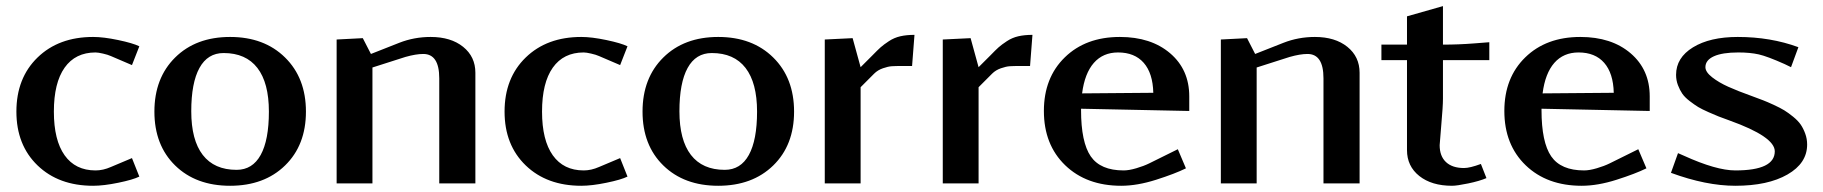

<svg xmlns="http://www.w3.org/2000/svg" viewBox="-20 -595 5916 623"><path d="M432.1 -444.8 408.2 -383.8 339.8 -413.1Q330.1 -417.5 314.2 -421.1Q298.3 -424.8 290 -424.8Q224.6 -424.8 189.7 -375.5Q154.8 -326.2 154.8 -232.9Q154.8 -140.1 189.7 -91.1Q224.6 -42 290 -42Q314.5 -42 339.8 -53.2L408.2 -82L432.1 -22Q411.1 -11.7 363.8 -2Q316.4 7.8 282.2 7.8Q170.4 7.8 101.8 -58.3Q33.2 -124.5 33.2 -232.9Q33.2 -341.8 101.8 -408.4Q170.4 -475.1 282.2 -475.1Q315.9 -475.1 363.5 -465.1Q411.1 -455.1 432.1 -444.8Z M747.6 -43.9Q799.3 -43.9 825.9 -92.3Q852.5 -140.6 852.5 -232.9Q852.5 -326.2 815.2 -374.5Q777.8 -422.9 705.6 -422.9Q653.8 -422.9 627.2 -374.5Q600.6 -326.2 600.6 -233.9Q600.6 -140.6 637.9 -92.3Q675.3 -43.9 747.6 -43.9ZM548.3 -408.4Q615.7 -475.1 726.6 -475.1Q837.4 -475.1 905 -408.4Q972.7 -341.8 972.7 -232.9Q972.7 -124 905 -58.1Q837.4 7.8 726.6 7.8Q615.7 7.8 548.3 -58.1Q481 -124 481 -232.9Q481 -341.8 548.3 -408.4Z M1072.3 0V-466.8L1157.2 -471.2L1183.6 -419.9L1275.4 -456.1Q1323.7 -475.1 1377.4 -475.1Q1442.9 -475.1 1482.7 -443.1Q1522.5 -411.1 1522.5 -358.9V0H1405.3V-340.8Q1405.3 -419.9 1353.5 -419.9Q1329.6 -419.9 1295.4 -410.2L1188.5 -376V0Z M2016.1 -444.8 1992.2 -383.8 1923.8 -413.1Q1914.1 -417.5 1898.2 -421.1Q1882.3 -424.8 1874 -424.8Q1808.6 -424.8 1773.7 -375.5Q1738.8 -326.2 1738.8 -232.9Q1738.8 -140.1 1773.7 -91.1Q1808.6 -42 1874 -42Q1898.4 -42 1923.8 -53.2L1992.2 -82L2016.1 -22Q1995.1 -11.7 1947.8 -2Q1900.4 7.8 1866.2 7.8Q1754.4 7.8 1685.8 -58.3Q1617.2 -124.5 1617.2 -232.9Q1617.2 -341.8 1685.8 -408.4Q1754.4 -475.1 1866.2 -475.1Q1899.9 -475.1 1947.5 -465.1Q1995.1 -455.1 2016.1 -444.8Z M2331.5 -43.9Q2383.3 -43.9 2409.9 -92.3Q2436.5 -140.6 2436.5 -232.9Q2436.5 -326.2 2399.2 -374.5Q2361.8 -422.9 2289.6 -422.9Q2237.8 -422.9 2211.2 -374.5Q2184.6 -326.2 2184.6 -233.9Q2184.6 -140.6 2221.9 -92.3Q2259.3 -43.9 2331.5 -43.9ZM2132.3 -408.4Q2199.7 -475.1 2310.5 -475.1Q2421.4 -475.1 2489 -408.4Q2556.6 -341.8 2556.6 -232.9Q2556.6 -124 2489 -58.1Q2421.4 7.8 2310.5 7.8Q2199.7 7.8 2132.3 -58.1Q2064.9 -124 2064.9 -232.9Q2064.9 -341.8 2132.3 -408.4Z M2939.5 -380.9H2907.2Q2885.7 -380.9 2873.8 -380.1Q2861.8 -379.4 2845 -373.5Q2828.1 -367.7 2816.4 -356L2772.5 -312V0H2656.2V-466.8L2746.6 -471.2L2772.5 -377L2810.5 -415Q2827.6 -432.6 2837.4 -441.4Q2847.2 -450.2 2864.3 -461.4Q2881.3 -472.7 2901.4 -477.3Q2921.4 -481.9 2947.3 -481.9Z M3322.3 -380.9H3290Q3268.6 -380.9 3256.6 -380.1Q3244.6 -379.4 3227.8 -373.5Q3210.9 -367.7 3199.2 -356L3155.3 -312V0H3039.1V-466.8L3129.4 -471.2L3155.3 -377L3193.4 -415Q3210.4 -432.6 3220.2 -441.4Q3230 -450.2 3247.1 -461.4Q3264.2 -472.7 3284.2 -477.3Q3304.2 -481.9 3330.1 -481.9Z M3491.2 -292 3722.2 -293.9Q3720.7 -357.4 3691.2 -391.1Q3661.6 -424.8 3607.9 -424.8Q3559.1 -424.8 3529.3 -390.9Q3499.5 -356.9 3491.2 -292ZM3487.8 -242.2V-237.8Q3487.8 -133.3 3519.3 -87.6Q3550.8 -42 3626 -42Q3643.1 -42 3667.2 -49.1Q3691.4 -56.2 3709 -64.9L3801.8 -110.8L3828.1 -48.8Q3792.5 -31.2 3731.2 -11.7Q3669.9 7.8 3618.2 7.8Q3505.4 7.8 3436.3 -58.8Q3367.2 -125.5 3367.2 -234.9Q3367.2 -342.8 3435.1 -408.9Q3502.9 -475.1 3613.8 -475.1Q3714.8 -475.1 3776.9 -422.1Q3838.9 -369.1 3838.9 -282.2V-234.9Z M3941.4 0V-466.8L4026.4 -471.2L4052.7 -419.9L4144.5 -456.1Q4192.9 -475.1 4246.6 -475.1Q4312 -475.1 4351.8 -443.1Q4391.6 -411.1 4391.6 -358.9V0H4274.4V-340.8Q4274.4 -419.9 4222.7 -419.9Q4198.7 -419.9 4164.6 -410.2L4057.6 -376V0Z M4545.4 -399.9H4462.4V-450.2H4545.4V-542L4662.1 -575.2V-450.2Q4712.9 -450.2 4762.5 -454.1Q4812 -458 4812.5 -458V-399.9H4662.1V-274.9Q4662.1 -250 4656.7 -189.7Q4651.4 -129.4 4651.4 -124Q4651.4 -88.4 4671.9 -69.1Q4692.4 -49.8 4730.5 -49.8Q4749.5 -49.8 4785.2 -63L4803.2 -17.1Q4780.3 -7.3 4743.9 0.2Q4707.5 7.8 4691.4 7.8Q4625.5 7.8 4585.4 -23.9Q4545.4 -55.7 4545.4 -107.9Z M4985.4 -292 5216.3 -293.9Q5214.8 -357.4 5185.3 -391.1Q5155.8 -424.8 5102.1 -424.8Q5053.2 -424.8 5023.4 -390.9Q4993.7 -356.9 4985.4 -292ZM4981.9 -242.2V-237.8Q4981.9 -133.3 5013.4 -87.6Q5044.9 -42 5120.1 -42Q5137.2 -42 5161.4 -49.1Q5185.5 -56.2 5203.1 -64.9L5295.9 -110.8L5322.3 -48.8Q5286.6 -31.2 5225.3 -11.7Q5164.1 7.8 5112.3 7.8Q4999.5 7.8 4930.4 -58.8Q4861.3 -125.5 4861.3 -234.9Q4861.3 -342.8 4929.2 -408.9Q4997.1 -475.1 5107.9 -475.1Q5209 -475.1 5271 -422.1Q5333 -369.1 5333 -282.2V-234.9Z M5401.9 -34.2 5424.8 -98.1 5443.8 -89.8Q5548.8 -42 5610.8 -42Q5738.8 -42 5738.8 -104Q5738.8 -151.4 5591.8 -204.1Q5567.9 -212.9 5556.9 -217Q5545.9 -221.2 5523.9 -231Q5502 -240.7 5490.2 -247.8Q5478.5 -254.9 5462.6 -267.1Q5446.8 -279.3 5438.7 -291Q5430.7 -302.7 5424.6 -318.6Q5418.5 -334.5 5418.5 -352.1Q5418.5 -407.7 5473.4 -441.4Q5528.3 -475.1 5618.7 -475.1Q5725.1 -475.1 5815.4 -441.9L5791.5 -377L5770.5 -387.2Q5714.8 -412.1 5686.8 -418.5Q5658.7 -424.8 5620.6 -424.8Q5568.8 -424.8 5541.3 -412.4Q5513.7 -399.9 5513.7 -377Q5513.7 -361.3 5535.6 -344.2Q5557.6 -327.1 5587.9 -313.5Q5618.2 -299.8 5664.6 -283.2Q5687 -274.9 5700.4 -269.8Q5713.9 -264.6 5735.1 -254.9Q5756.3 -245.1 5769.5 -237.1Q5782.7 -229 5798.3 -216.3Q5814 -203.6 5822.8 -190.9Q5831.5 -178.2 5837.6 -161.4Q5843.8 -144.5 5843.8 -126Q5843.8 -65.4 5780 -28.8Q5716.3 7.8 5610.8 7.8Q5516.1 7.8 5401.9 -34.2Z"/></svg>

Font: Resagokr
Style: Bold
Weight: 600
Designer: gluk
Foundry: gluk
Version: Version 0.95